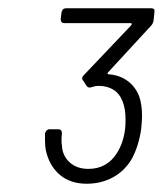

<svg xmlns="http://www.w3.org/2000/svg" viewBox="-20 -887 394 465"><path d="M324 -606Q324 -597 322 -575Q316 -533 299 -502Q282 -473 253.5 -457.5Q225 -442 190 -442Q150 -442 124.5 -464Q99 -486 91 -523Q89 -533 89 -546.5Q89 -560 89 -564Q90 -568 93 -571Q96 -574 100 -574H121Q130 -574 130 -564Q129 -558 129 -546Q129 -538 130 -535Q131 -510 148.5 -494Q166 -478 194 -478Q239 -478 263 -516Q279 -541 283 -575Q284 -583 284 -598Q284 -624 277 -641Q270 -660 255 -669.5Q240 -679 219 -679Q211 -679 202 -676Q200 -675 197 -675Q192 -675 189 -680L182 -691Q179 -694 179 -697Q179 -701 183 -705L298 -826Q299 -827 299 -829Q299 -831 297 -831H136Q127 -831 127 -841L129 -857Q131 -867 140 -867H346Q356 -867 354 -857L352 -838Q351 -831 347 -826L242 -712Q240 -710 240.5 -708.5Q241 -707 244 -707Q270 -705 289 -691Q308 -677 317 -654Q324 -634 324 -606Z"/></svg>

Font: Barlow Light
Style: Italic
Weight: 300
Italic angle: -7°
Designer: Jeremy Tribby
Foundry: Tribby Type
Version: Version 1.408